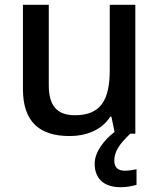

<svg xmlns="http://www.w3.org/2000/svg" viewBox="-20 -559 667 803"><path d="M458 113C458 74 480 43 525 0H546V-539H439V-267C439 -144 404 -77 293 -77C218 -77 184 -118 184 -202V-539H76V-186C76 -49 146 10 271 10C340 10 406 -15 441 -71H446L459 -7C415 27 376 76 376 126C376 187 413 224 485 224C513 224 532 219 551 214V149C540 151 522 155 501 155C474 155 458 141 458 113Z"/></svg>

Font: Noto Sans Cherokee Medium
Style: Regular
Weight: 500
Designer: Monotype Design Team
Foundry: Monotype Imaging Inc.
Version: Version 2.001